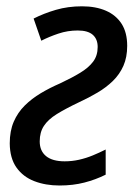

<svg xmlns="http://www.w3.org/2000/svg" viewBox="-20 -567 433 597"><path d="M165 9.8Q121.6 9.8 86.7 -3.7Q51.8 -17.1 31.2 -46.1Q10.7 -75.2 10.3 -121.1Q10.3 -159.7 22.7 -188.5Q35.2 -217.3 56.9 -238.8Q78.6 -260.3 106.7 -277.1Q134.8 -293.9 166.5 -307.6Q203.1 -324.7 229.2 -340.6Q255.4 -356.4 269.5 -375.2Q283.7 -394 283.7 -420.9Q283.7 -445.3 268.6 -458.7Q253.4 -472.2 221.7 -472.2Q190.4 -472.2 161.9 -462.6Q133.3 -453.1 108.4 -440.4L84.5 -509.3Q116.2 -525.4 153.8 -536.4Q191.4 -547.4 234.9 -547.4Q277.8 -547.4 309.3 -533.7Q340.8 -520 358.2 -492.9Q375.5 -465.8 375.5 -424.3Q375.5 -389.2 363.8 -362.5Q352.1 -335.9 331.1 -315.4Q310.1 -294.9 283.2 -279.1Q256.3 -263.2 225.6 -249Q183.6 -229 156.5 -212.2Q129.4 -195.3 116.5 -175.5Q103.5 -155.8 103.5 -127.4Q103.5 -97.7 123.3 -81.5Q143.1 -65.4 181.2 -65.4Q204.1 -65.4 225.8 -70.3Q247.6 -75.2 268.3 -83.7Q289.1 -92.3 308.6 -102.1V-23.9Q277.3 -8.3 242.2 0.7Q207 9.8 165 9.8Z"/></svg>

Font: Open Sans SemiCondensed Medium
Style: Italic
Weight: 500
Width: 4
Italic angle: -12°
Designer: Monotype Design Team
Foundry: Monotype Imaging Inc.
Version: Version 3.000